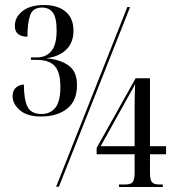

<svg xmlns="http://www.w3.org/2000/svg" viewBox="-20 -742 704 763"><path d="M143 -279Q88 -279 59 -304Q30 -329 30 -360Q30 -383 44 -394.5Q58 -406 75 -406Q75 -346 89.5 -317.5Q104 -289 145 -289Q180 -289 200 -314Q220 -339 220 -397Q220 -454 198 -479Q176 -504 126 -504H103V-514H128Q163 -514 184 -539Q205 -564 205 -621Q205 -672 190 -692Q175 -712 147 -712Q111 -712 100 -682Q89 -652 89 -596Q67 -596 53 -606Q39 -616 39 -639Q39 -674 69.5 -698Q100 -722 155 -722Q209 -722 240.5 -696Q272 -670 272 -620Q272 -574 244.5 -546Q217 -518 167 -511V-510Q221 -505 253.5 -481Q286 -457 286 -404Q286 -341 246.5 -310Q207 -279 143 -279ZM203 0 486 -714H497L214 0ZM453 1V-9H480Q498 -9 506.5 -17.5Q515 -26 515 -56V-129H364V-154L519 -431H576V-161H640V-129H576V-56Q576 -26 584.5 -17.5Q593 -9 611 -9H627V1ZM380 -161H515V-318Q515 -341 515.5 -363Q516 -385 517 -408Q513 -400 508 -390.5Q503 -381 498 -373Z"/></svg>

Font: Noto Serif Display ExtraCondensed
Style: Regular
Weight: 400
Width: 2
Designer: Monotype Design Team
Foundry: Monotype Imaging Inc.
Version: Version 2.009